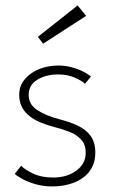

<svg xmlns="http://www.w3.org/2000/svg" viewBox="-20 -658 419 690"><path d="M189.5 -422.5Q215 -422.5 238 -416.2Q261 -410 279 -400.8Q297 -391.5 307 -383L285.5 -357Q274.5 -367.5 248.5 -379Q222.5 -390.5 189.5 -390.5Q145.5 -390.5 114.2 -371.5Q83 -352.5 83 -317Q83 -282.5 114.2 -262.2Q145.5 -242 195 -229Q232 -219.5 260.8 -205.8Q289.5 -192 306 -169.2Q322.5 -146.5 322.5 -109Q322.5 -79 310.5 -56.2Q298.5 -33.5 277.2 -18.5Q256 -3.5 228 4.2Q200 12 168 12Q137.5 12 110.8 4.8Q84 -2.5 64 -13Q44 -23.5 33 -33L56 -62.5Q69 -48.5 99 -34.2Q129 -20 170.5 -20Q221 -20 254.5 -44.8Q288 -69.5 288 -109Q288 -138.5 272 -156Q256 -173.5 230.5 -183.8Q205 -194 177 -201Q150 -208 126.8 -217.5Q103.5 -227 86 -240.8Q68.5 -254.5 58.8 -273.5Q49 -292.5 49 -317.5Q49 -348.5 68 -372Q87 -395.5 119 -409Q151 -422.5 189.5 -422.5ZM135 -501 116 -525.5 259 -638.5 289.5 -601Z"/></svg>

Font: League Spartan Thin
Style: Regular
Weight: 100
Foundry: The League of Moveable Type
Version: Version 2.002